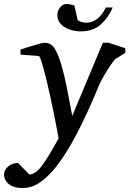

<svg xmlns="http://www.w3.org/2000/svg" viewBox="-100 -707 644 956"><path d="M523.9 -443.8 474.1 -413.1Q466.3 -405.8 450 -381.6Q433.6 -357.4 417.2 -329.1Q400.9 -300.8 392.1 -279.8Q378.9 -247.6 357.7 -199Q336.4 -150.4 309.3 -94.2Q282.2 -38.1 251 16.1Q220.7 68.8 183.6 117.7Q146.5 166.5 103.8 197.8Q61 229 13.2 229Q-23.4 229 -43.7 217.8Q-64 206.5 -72 190.9Q-80.1 175.3 -80.1 163.1Q-80.1 140.1 -60.5 122.8Q-41 105.5 -11.2 104L46.9 162.1Q78.6 159.2 109.9 116.7Q141.1 74.2 191.9 -18.1Q190.4 -26.4 184.3 -58.3Q178.2 -90.3 169.4 -135.7Q160.6 -181.2 149.9 -229Q139.6 -276.4 128.2 -322Q116.7 -367.7 107.2 -397.9Q97.7 -428.2 92.8 -428.2L2 -435.1V-460Q8.8 -462.4 25.4 -467.8Q42 -473.1 62 -479.2Q82 -485.4 98.6 -489.7Q115.2 -494.1 122.1 -494.1Q154.3 -494.1 172.4 -464.8Q190.4 -435.5 205.1 -386.2Q218.3 -341.8 231.7 -275.9Q245.1 -210 259.8 -129.9L412.1 -494.1H440.9L523.9 -466.8ZM461.4 -669.9Q439.9 -619.6 401.9 -585.2Q363.8 -550.8 301.3 -550.8Q273.9 -550.8 247.3 -559.8Q220.7 -568.8 203.1 -586.9Q185.5 -605 185.5 -632.8Q185.5 -651.9 198.5 -669.4Q211.4 -687 232.4 -687Q239.3 -687 252.7 -684.6Q266.1 -682.1 270.5 -679.2L286.6 -606.9Q293.5 -601.1 305.4 -597.7Q317.4 -594.2 329.6 -594.2Q356.4 -594.2 376.2 -607.7Q396 -621.1 408.7 -638.9Q421.4 -656.7 427.2 -669.9Z"/></svg>

Font: Charis
Style: Italic
Weight: 400
Italic angle: -11°
Designer: Walt Agee, Miriam Martin, Annie Olsen, Victor Gaultney, Lorna Priest, Alan Ward, Bob Hallissy, Martin Hosken, Sharon Cor
Foundry: SIL Global
Version: Version 7.000